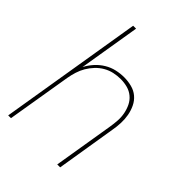

<svg xmlns="http://www.w3.org/2000/svg" viewBox="-215 -832 930 930"><g transform="rotate(45 250.0 -367.5)"><path d="M16 0 137 -735H157L105 -420Q118 -445 137 -466Q156 -487 180 -501.5Q204 -516 230.5 -522Q257 -528 283 -528Q309 -528 334.5 -521.5Q360 -515 379 -499Q398 -483 409 -460Q420 -437 424.5 -412Q429 -387 428 -360.5Q427 -334 422 -307L372 0H352L403 -310Q407 -334 408.5 -358Q410 -382 405.5 -405Q401 -428 391 -448.5Q381 -469 363.5 -483.5Q346 -498 323.5 -504Q301 -510 277 -510Q254 -510 231 -505Q208 -500 187 -488Q166 -476 149 -458Q132 -440 120 -419.5Q108 -399 101 -376.5Q94 -354 90 -331L35 0Z"/></g></svg>

Font: Iosevka SS04 Thin
Style: Italic
Weight: 100
Italic angle: -9°
Monospace: yes
Designer: Belleve Invis
Foundry: Belleve Invis
Version: Version 19.0.0; ttfautohint (v1.8.4)